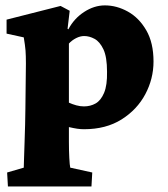

<svg xmlns="http://www.w3.org/2000/svg" viewBox="-20 -463 609 698"><path d="M8.8 214.8 5.9 164.1 66.4 146.5Q66.4 137.7 67.4 112.8Q68.4 87.9 69.3 55.2Q70.3 22.5 71.3 -10.7Q72.3 -43.9 72.3 -67.4L74.2 -232.4Q74.2 -260.7 72.8 -279.3Q71.3 -297.9 66.4 -327.1L3.9 -340.8V-391.6L200.2 -441.4L233.4 -423.8L225.6 -358.4L228.5 -356.4Q249 -395.5 285.6 -419.4Q322.3 -443.4 361.3 -443.4Q404.3 -443.4 444.8 -420.9Q485.4 -398.4 511.7 -353Q538.1 -307.6 538.1 -239.3Q538.1 -176.8 508.3 -120.6Q478.5 -64.5 421.9 -28.8Q365.2 6.8 285.2 6.8Q273.4 6.8 260.3 4.9Q247.1 2.9 230.5 -1V52.7Q230.5 82 231.9 110.4Q233.4 138.7 235.4 146.5L315.4 164.1L312.5 214.8ZM285.2 -76.2Q308.6 -76.2 327.6 -86.9Q346.7 -97.7 358.4 -125.5Q370.1 -153.3 369.1 -202.1Q369.1 -255.9 356 -283.7Q342.8 -311.5 323.7 -321.8Q304.7 -332 286.1 -332Q271.5 -332 256.3 -324.2Q241.2 -316.4 230.5 -304.7V-89.8Q243.2 -84 257.3 -80.1Q271.5 -76.2 285.2 -76.2Z"/></svg>

Font: Crimson Pro Black
Style: Regular
Weight: 900
Designer: Jacques Le Bailly
Foundry: Baron von Fonthausen
Version: Version 1.003